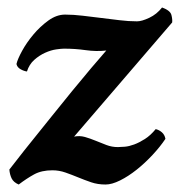

<svg xmlns="http://www.w3.org/2000/svg" viewBox="-20 -481 487 513"><path d="M262 12Q241 12 223.5 6Q206 0 189 -7Q172 -14 155 -20Q138 -26 120 -26Q91 -26 71 -15Q51 -4 30 12Q16 6 11 -4.5Q6 -15 5 -28Q10 -34 26.5 -55.5Q43 -77 66.5 -106Q90 -135 117.5 -169.5Q145 -204 172.5 -237.5Q200 -271 224 -299.5Q248 -328 264 -346Q237 -343 209 -347Q181 -351 151 -351Q144 -351 130 -349Q116 -347 100.5 -340Q85 -333 71.5 -321Q58 -309 52 -290Q44 -291 35 -296Q26 -301 24 -310Q27 -323 39 -345Q51 -367 69 -388.5Q87 -410 109 -426Q131 -442 154 -442Q176 -442 201 -439Q226 -436 250.5 -433Q275 -430 299.5 -427Q324 -424 346 -424Q359 -424 379 -433.5Q399 -443 413 -461Q435 -453 438 -441Q441 -429 440 -421L178 -116Q193 -119 207 -115Q221 -111 235.5 -105Q250 -99 264.5 -93.5Q279 -88 295 -88Q302 -88 313.5 -89Q325 -90 338.5 -95Q352 -100 367 -109.5Q382 -119 396 -136Q405 -134 412.5 -127.5Q420 -121 422 -110Q408 -89 387.5 -67Q367 -45 345 -27.5Q323 -10 301 1Q279 12 262 12Z"/></svg>

Font: Lusitana
Style: Bold Italic
Weight: 700
Designer: Ana Paula Megda
Foundry: Ana Paula Megda
Version: Version 1.000; ttfautohint (v1.1) -l 8 -r 50 -G 200 -x 14 -D